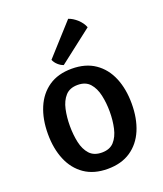

<svg xmlns="http://www.w3.org/2000/svg" viewBox="-139 -836 799 940"><g transform="rotate(-20 260.0 -365.5)"><path d="M478.5 -247Q478.5 -170 453.8 -111.2Q429 -52.5 380.2 -19.5Q331.5 13.5 260 13.5Q188 13.5 139.5 -20Q91 -53.5 66.5 -112.2Q42 -171 42 -247Q42 -324 66.8 -382.8Q91.5 -441.5 140 -474.8Q188.5 -508 260 -508Q332 -508 380.8 -474.5Q429.5 -441 454 -382.2Q478.5 -323.5 478.5 -247ZM156.5 -247Q156.5 -201.5 165.2 -161.2Q174 -121 196.5 -96.2Q219 -71.5 260.5 -71.5Q301.5 -71.5 323.8 -96.2Q346 -121 355 -161.2Q364 -201.5 364 -247Q364 -292.5 355 -333Q346 -373.5 323.8 -398.5Q301.5 -423.5 260.5 -423.5Q219 -423.5 196.5 -398.5Q174 -373.5 165.2 -333Q156.5 -292.5 156.5 -247ZM328 -743.5Q351 -736 373 -715.8Q395 -695.5 403.5 -672L230.5 -538Q216 -542.5 202.2 -555Q188.5 -567.5 182.5 -582.5Z"/></g></svg>

Font: Signika Negative Medium
Style: Regular
Weight: 500
Designer: Anna Giedry
Foundry: Anna Giedry
Version: Version 2.001